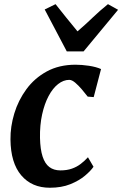

<svg xmlns="http://www.w3.org/2000/svg" viewBox="-20 -872 575 902"><path d="M392 -418.1Q380.4 -433.3 364.8 -451.7Q349.2 -470.1 333.5 -483.5Q317.8 -496.8 305.4 -496.8Q278.2 -496.8 253 -477.1Q227.8 -457.4 208.4 -421Q189 -384.6 177.9 -334.4Q166.8 -284.3 167.9 -223.8Q169.1 -170.3 180.1 -136.7Q191 -103 211.8 -87.3Q232.6 -71.5 263.7 -71.5Q294.8 -71.5 317.9 -79.8Q341.1 -88 359.3 -102Q377.5 -115.9 393.2 -133.2L419.3 -88.6Q406.6 -69.7 379.1 -46.5Q351.5 -23.3 310.2 -6.6Q268.9 10 214.1 10Q129.3 10 79.8 -48.3Q30.3 -106.6 29.2 -216.8Q28.5 -277.2 47.2 -339Q65.9 -400.7 103.9 -452.7Q141.9 -504.7 199.7 -536.3Q257.6 -568 334.9 -568Q363.8 -568 397.7 -563Q431.6 -557.9 454.7 -547.6L420.2 -415.8ZM190 -827.5 241 -852.5Q266 -821.4 291.6 -788.9Q317.2 -756.5 344.1 -724.7Q381.1 -756.5 414.8 -788.9Q448.5 -821.4 487.2 -852.5L534.7 -826L372.6 -630.4H293.8Z"/></svg>

Font: Merriweather 7pt Light
Style: Italic
Weight: 300
Italic angle: -7.8°
Designer: Eben Sorkin
Foundry: Eben Sorkin
Version: Version 2.200;gftools[0.9.31]